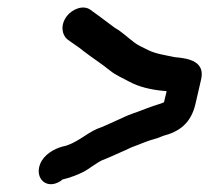

<svg xmlns="http://www.w3.org/2000/svg" viewBox="-20 -501 553 507"><path d="M140 -23 145 -27C163 -31 187 -40 202 -48C215 -55 235 -71 250 -78C266 -84 285 -93 301 -100C314 -105 325 -112 338 -116C349 -120 365 -127 378 -131C387 -134 388 -134 395 -136L410 -142C453 -153 484 -175 496 -226L511 -291C522 -338 480 -347 442 -350C418 -355 391 -359 373 -368C359 -375 344 -381 332 -391C317 -402 302 -417 284 -427C270 -438 255 -448 241 -459C231 -466 227 -469 219 -475C200 -489 171 -477 157 -459C138 -435 144 -408 158 -397C171 -387 188 -377 202 -365C224 -348 248 -333 270 -315C286 -302 304 -295 322 -285C346 -272 378 -264 412 -261C415 -261 417 -261 420 -260L413 -231C409 -229 406 -228 403 -227C378 -220 354 -209 330 -201C315 -196 300 -188 286 -182C272 -176 252 -166 237 -161C208 -149 179 -120 145 -114C123 -108 96 -93 86 -68C71 -30 103 1 140 -23Z"/></svg>

Font: Electronic
Style: CircIt
Weight: 900
Version: Version 1.011